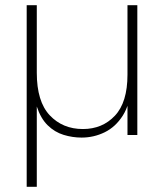

<svg xmlns="http://www.w3.org/2000/svg" viewBox="-20 -521 633 741"><path d="M510 0H472V-501H510ZM122 200H83V-501H122V-240Q122 -129 172 -76Q222 -23 300 -23Q375 -23 423.5 -74.5Q472 -126 472 -233H474L486 -189Q482 -119 454 -75Q426 -31 384 -10.5Q342 10 295 10Q260 10 225.5 -0.5Q191 -11 164 -37.5Q137 -64 122 -110Z"/></svg>

Font: Albert Sans ExtraLight
Style: Regular
Weight: 250
Designer: Andreas Rasmussen
Foundry: a.Foundry
Version: Version 1.025